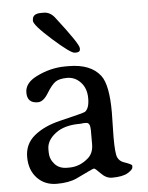

<svg xmlns="http://www.w3.org/2000/svg" viewBox="-52 -747 617 802"><g transform="rotate(-5 256.5 -345.5)"><path d="M269.5 -228Q205.6 -228 168.5 -199.2Q131.3 -170.4 131.3 -134.3V-121.1Q131.3 -92.8 150.4 -71.3Q169.4 -49.8 202.6 -49.8H211.9Q256.3 -49.8 292.5 -82Q314.9 -102.1 314.9 -139.2V-198.2Q314.9 -229.5 297.9 -229.5H285.6Q276.9 -228 269.5 -228ZM281.2 -525.9H275.9Q259.3 -525.9 186.3 -590.8Q113.3 -655.8 113.3 -674.3L113.8 -676.8Q113.8 -703.6 150.4 -703.6H161.1Q188 -703.6 207 -679.2Q298.8 -561 298.8 -543V-538.6Q298.8 -525.9 281.2 -525.9ZM474.1 -35.6V-28.3Q474.1 -18.6 452.6 -5.4Q431.2 7.8 385.7 7.8Q361.3 7.8 340.1 -14.4Q318.8 -36.6 314.2 -36.6Q309.6 -36.6 290 -26.9Q270.5 -17.1 237.8 -2Q205.1 13.2 154.3 13.2Q103.5 13.2 71.8 -20.5Q40 -54.2 40 -108.9Q40 -163.6 81.1 -197.5Q122.1 -231.4 189 -247.6Q291.5 -272 296.9 -275.9Q315.4 -289.1 315.4 -331.1Q315.4 -373 291.7 -398.4Q268.1 -423.8 234.9 -423.8Q201.7 -423.8 185.3 -412.1Q168.9 -400.4 148.4 -366.7Q127.9 -333 104.5 -333Q60.1 -333 60.1 -377Q60.1 -417 107.9 -441.4Q168 -472.2 232.4 -472.2H245.1Q337.9 -472.2 378.4 -419.4Q408.7 -379.9 408.7 -264.6L406.7 -160.2Q406.7 -90.8 414.6 -74.7Q422.4 -58.6 439 -52.7Q474.1 -40.5 474.1 -35.6Z"/></g></svg>

Font: Averia Serif Libre Light
Style: Regular
Weight: 300
Version: Version 1.002